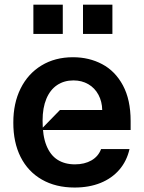

<svg xmlns="http://www.w3.org/2000/svg" viewBox="-20 -800 622 830"><path d="M302.6 10.7Q220.9 10.7 160.9 -23.8Q100.9 -58.2 69.1 -121.4Q37.3 -184.7 37.6 -269.9Q37.3 -353.3 69.1 -417.4Q100.9 -481.5 159.4 -517Q218 -552.6 295.5 -552.6Q365.1 -552.6 421.5 -522.7Q478 -492.9 511.4 -430.9Q544.7 -369 544.7 -277V-237.9H154.8L239.3 -324.6H421.9Q421.2 -361.2 405.5 -390.4Q389.9 -419.7 361.7 -436.1Q333.5 -452.4 297.6 -452.4Q257.1 -452.4 226.9 -432.2Q196.7 -411.9 180.4 -372.9Q164.1 -333.8 164.1 -279.1Q163.7 -213.4 180.6 -171.3Q197.4 -129.3 228.7 -109.4Q259.9 -89.5 304 -89.5Q345.5 -89.5 375.4 -106.7Q405.2 -123.9 416.9 -155.5H539.8Q528.1 -103.7 495.9 -66.4Q463.8 -29.1 414.6 -9.2Q365.4 10.7 302.6 10.7ZM124.3 -653.4V-779.8H251.4V-653.4ZM338.8 -653.4V-779.8H465.9V-653.4Z"/></svg>

Font: Riot Sans
Style: Regular
Weight: 400
Designer: Rasmus Andersson
Foundry: rsms
Version: Version 3.005